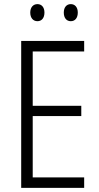

<svg xmlns="http://www.w3.org/2000/svg" viewBox="-20 -913 480 933"><path d="M127 -852C127 -826 141 -810 162 -810C182 -810 196 -825 196 -852C196 -878 182 -893 162 -893C141 -893 127 -877 127 -852ZM290 -852C290 -826 303 -810 324 -810C345 -810 358 -826 358 -852C358 -878 344 -893 324 -893C304 -893 290 -878 290 -852ZM389 0V-51H139V-349H375V-399H139V-663H389V-714H83V0Z"/></svg>

Font: Noto Sans Gujarati Condensed Light
Style: Regular
Weight: 300
Width: 3
Designer: Jelle Bosma - Monotype Design Team, Universal Thirst
Foundry: Monotype Imaging Inc.
Version: Version 2.106